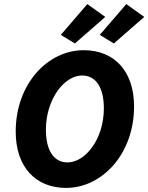

<svg xmlns="http://www.w3.org/2000/svg" viewBox="-20 -909 727 941"><path d="M304 12C479 12 637 -153 637 -387C637 -562 539 -663 390 -663C214 -663 57 -498 57 -264C57 -90 155 12 304 12ZM311 -113C243 -113 205 -173 205 -273C205 -424 296 -539 382 -539C451 -539 489 -479 489 -378C489 -227 398 -113 311 -113ZM347 -696 496 -826 408 -889 278 -738ZM538 -696 687 -826 599 -889 469 -738Z"/></svg>

Font: Source Sans Pro
Style: Bold Italic
Weight: 700
Italic angle: -11°
Designer: Paul D. Hunt
Foundry: Adobe Systems Incorporated
Version: Version 3.006;hotconv 1.0.111;makeotfexe 2.5.65597